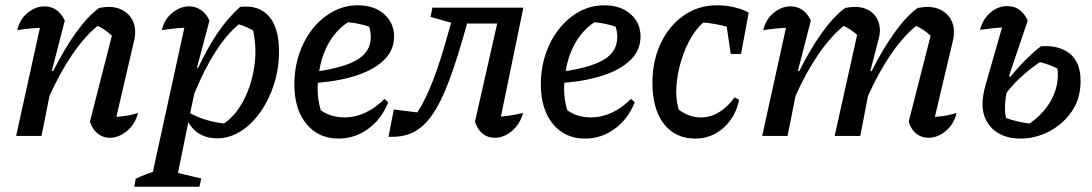

<svg xmlns="http://www.w3.org/2000/svg" viewBox="-20 -514 4130 726"><path d="M41 0 131 -409Q113 -408 92.5 -406Q72 -404 45 -400Q55 -442 85 -466Q115 -490 148 -490Q173 -490 193 -476.5Q213 -463 225 -436L176 -246L181 -245Q223 -329 268 -391.5Q313 -454 355 -484Q377 -488 389 -488Q435 -488 463 -461.5Q491 -435 491 -394Q491 -386 490.5 -379Q490 -372 488 -364L420 -72Q446 -74 464.5 -77.5Q483 -81 502 -87Q491 -44 460 -18.5Q429 7 395 7Q370 7 350 -8.5Q330 -24 320 -54L403 -379Q377 -404 349 -416Q301 -377 254.5 -309.5Q208 -242 167 -151L137 0Z M488 192 493 162Q531 144 558 136L677 -409Q654 -408 633 -405.5Q612 -403 592 -400Q601 -441 631.5 -465.5Q662 -490 695 -490Q719 -490 739.5 -476.5Q760 -463 772 -436L725 -259L729 -257Q764 -332 802.5 -389Q841 -446 888 -488Q958 -496 996.5 -453Q1035 -410 1035 -319Q1035 -254 1016 -195Q997 -136 964.5 -90Q932 -44 890 -17.5Q848 9 801 9Q727 9 692 -52L653 140L741 161L734 192ZM699 -86Q753 -56 827 -47Q871 -77 901 -134.5Q931 -192 941.5 -261.5Q952 -331 937 -399Q924 -406 910.5 -412Q897 -418 883 -422Q792 -347 715 -161Z M1260 10Q1184 10 1138.5 -45.5Q1093 -101 1093 -195Q1093 -256 1111.5 -310.5Q1130 -365 1163 -406Q1196 -447 1239.5 -470.5Q1283 -494 1333 -494Q1394 -494 1432 -461Q1470 -428 1470 -376Q1470 -325 1433.5 -288.5Q1397 -252 1332 -230Q1267 -208 1182 -201Q1181 -190 1181 -178Q1181 -136 1193 -97Q1231 -70 1284 -70Q1322 -70 1360.5 -87.5Q1399 -105 1434 -140L1448 -127Q1423 -64 1372.5 -27Q1322 10 1260 10ZM1382 -374Q1382 -394 1376 -413Q1338 -426 1296 -430Q1253 -402 1225 -354.5Q1197 -307 1187 -245Q1289 -261 1335.5 -291Q1382 -321 1382 -374Z M1449 3 1469 -100 1558 -89Q1589 -136 1618 -211.5Q1647 -287 1678 -401L1686 -428L1608 -450L1615 -485H1959L1874 -73Q1917 -77 1958 -87Q1947 -46 1916.5 -19.5Q1886 7 1850 7Q1824 7 1804.5 -9Q1785 -25 1776 -54L1860 -425H1746Q1711 -297 1679.5 -212.5Q1648 -128 1614.5 -80Q1581 -32 1541 -13Q1501 6 1449 3Z M2192 10Q2116 10 2070.5 -45.5Q2025 -101 2025 -195Q2025 -256 2043.5 -310.5Q2062 -365 2095 -406Q2128 -447 2171.5 -470.5Q2215 -494 2265 -494Q2326 -494 2364 -461Q2402 -428 2402 -376Q2402 -325 2365.5 -288.5Q2329 -252 2264 -230Q2199 -208 2114 -201Q2113 -190 2113 -178Q2113 -136 2125 -97Q2163 -70 2216 -70Q2254 -70 2292.5 -87.5Q2331 -105 2366 -140L2380 -127Q2355 -64 2304.5 -27Q2254 10 2192 10ZM2314 -374Q2314 -394 2308 -413Q2270 -426 2228 -430Q2185 -402 2157 -354.5Q2129 -307 2119 -245Q2221 -261 2267.5 -291Q2314 -321 2314 -374Z M2609 10Q2533 10 2490 -46Q2447 -102 2447 -201Q2447 -284 2478.5 -350.5Q2510 -417 2565.5 -455.5Q2621 -494 2691 -494Q2724 -494 2756.5 -486.5Q2789 -479 2811 -466L2782 -310H2743L2728 -413Q2686 -425 2639 -429Q2607 -400 2584.5 -356Q2562 -312 2549.5 -262Q2537 -212 2537 -164Q2537 -129 2547 -99Q2586 -70 2630 -70Q2702 -70 2758 -146L2775 -136Q2761 -71 2715.5 -30.5Q2670 10 2609 10Z M2862 0 2952 -409Q2934 -408 2913.5 -406Q2893 -404 2866 -400Q2876 -442 2906 -466Q2936 -490 2969 -490Q2994 -490 3014 -476.5Q3034 -463 3046 -436L2997 -246L3002 -245Q3044 -329 3089 -391.5Q3134 -454 3176 -484Q3188 -486 3196 -487Q3204 -488 3211 -488Q3255 -488 3281 -463.5Q3307 -439 3307 -398Q3307 -382 3302 -365L3271 -246L3276 -245Q3318 -329 3363 -391.5Q3408 -454 3450 -484Q3461 -485 3469 -486.5Q3477 -488 3484 -488Q3531 -488 3559 -461.5Q3587 -435 3587 -394Q3587 -386 3586.5 -379Q3586 -372 3584 -364L3515 -72Q3541 -74 3560 -77.5Q3579 -81 3597 -87Q3587 -44 3556 -18.5Q3525 7 3491 7Q3465 7 3445 -8.5Q3425 -24 3416 -54L3499 -379Q3473 -403 3444 -416Q3396 -377 3349.5 -309.5Q3303 -242 3262 -151L3233 0H3136L3221 -382Q3197 -404 3170 -416Q3121 -376 3074.5 -308.5Q3028 -241 2988 -151L2958 0Z M3840 10Q3772 10 3733.5 -26.5Q3695 -63 3695 -121Q3695 -137 3698 -154Q3701 -171 3705 -187L3769 -410Q3747 -409 3727 -406.5Q3707 -404 3686 -401Q3695 -440 3724 -465.5Q3753 -491 3788 -491Q3842 -491 3866 -436L3795 -226L3800 -223Q3832 -262 3862.5 -292Q3893 -322 3916 -339Q3985 -344 4025.5 -311Q4066 -278 4066 -208Q4066 -141 4032.5 -92.5Q3999 -44 3947 -17Q3895 10 3840 10ZM3780 -105Q3780 -85 3784 -68Q3805 -60 3827.5 -55Q3850 -50 3873 -47Q3924 -82 3952 -130.5Q3980 -179 3980 -232Q3980 -245 3978 -255Q3962 -263 3945.5 -269Q3929 -275 3912 -279Q3883 -260 3848 -229.5Q3813 -199 3786 -163Q3780 -132 3780 -105Z"/></svg>

Font: Piazzolla Medium
Style: Italic
Weight: 500
Italic angle: -11.3°
Designer: Juan Pablo del Peral
Foundry: Huerta Tipografica
Version: Version 1.330